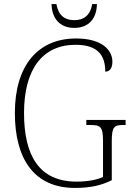

<svg xmlns="http://www.w3.org/2000/svg" viewBox="-20 -913 647 943"><path d="M345 -776C417 -776 455 -823 456 -893H433C423 -836 390 -814 345 -814C298 -814 267 -837 257 -893H233C235 -823 273 -776 345 -776ZM348 10C423 10 477 -2 529 -28V-218C529 -290 540 -299 585 -299H597V-324H404V-299H425C474 -299 486 -290 486 -219V-44C456 -29 406 -21 356 -21C173 -21 98 -148 98 -358C98 -573 189 -693 351 -693C463 -693 497 -639 497 -561C518 -561 532 -577 532 -610C532 -667 481 -724 354 -724C166 -724 53 -591 53 -358C53 -132 148 10 348 10Z"/></svg>

Font: Noto Serif Ethiopic SemiCondensed ExtraLight
Style: Regular
Weight: 200
Width: 4
Designer: Monotype Design Team
Foundry: Monotype Imaging Inc.
Version: Version 2.102